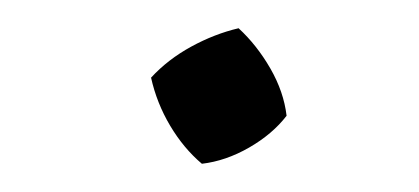

<svg xmlns="http://www.w3.org/2000/svg" viewBox="-20 -345 297 136"><path d="M123 -229Q110 -240 100.5 -256Q91 -272 87 -290Q99 -303 115.5 -312Q132 -321 149 -325Q162 -313 171.5 -296.5Q181 -280 183 -263Q173 -250 156.5 -240.5Q140 -231 123 -229Z"/></svg>

Font: Piazzolla 24pt Light
Style: Regular
Weight: 300
Designer: Juan Pablo del Peral
Foundry: Huerta Tipografica
Version: Version 2.005